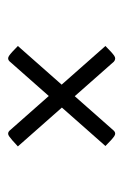

<svg xmlns="http://www.w3.org/2000/svg" viewBox="65 -520 307 478"><g transform="rotate(-90 219.0 -281.5)"><path d="M304 -152 93 -391Q111 -408 118.5 -413Q126 -418 132 -412L343 -173Q326 -156 318.5 -151Q311 -146 304 -152ZM132 -152Q126 -146 118.5 -151Q111 -156 94 -173L305 -412Q311 -418 318.5 -413Q326 -408 343 -391Z"/></g></svg>

Font: Yanone Kaffeesatz ExtraLight Light
Style: Regular
Weight: 300
Version: Version 2.003